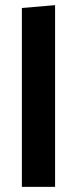

<svg xmlns="http://www.w3.org/2000/svg" viewBox="-20 -726 299 746"><path d="M194 0V-706L65 -695V0Z"/></svg>

Font: Catamaran Thin
Style: Bold
Weight: 700
Version: Version 2.000